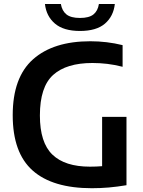

<svg xmlns="http://www.w3.org/2000/svg" viewBox="-20 -962 739 989"><path d="M453.5 7.5Q250.5 7.5 148 -83.8Q45.5 -175 45.5 -368.5Q45.5 -563.5 150.2 -656.5Q255 -749.5 445 -749.5Q530.5 -749.5 611.5 -729.5V-618Q570.5 -628.5 532.5 -633Q494.5 -637.5 456 -637.5Q322 -637.5 253.8 -576Q185.5 -514.5 185.5 -367Q185.5 -227.5 250 -165.5Q314.5 -103.5 443.5 -103.5Q475.5 -103.5 506 -106V-360H631.5V-8Q583.5 0 540.2 3.8Q497 7.5 453.5 7.5ZM392 -802.5Q307.5 -802.5 263 -840.5Q218.5 -878.5 211.5 -941.5H293.5Q299.5 -906 322.2 -887.8Q345 -869.5 392 -869.5Q439 -869.5 461.5 -887.8Q484 -906 489.5 -941.5H571.5Q564.5 -878 520.5 -840.2Q476.5 -802.5 392 -802.5Z"/></svg>

Font: Encode Sans SmBold
Style: Regular
Weight: 600
Designer: Multiple Designers
Foundry: Impallari Type
Version: Version 3.002; ttfautohint (v1.8.3) -l 8 -r 50 -G 200 -x 14 